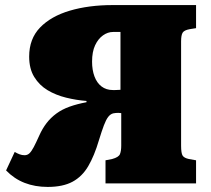

<svg xmlns="http://www.w3.org/2000/svg" viewBox="-20 -723 833 757"><path d="M168 14Q118 14 77 -2Q36 -18 4 -51L38 -124Q48 -118 57.5 -114.5Q67 -111 77 -111Q88 -111 96 -118.5Q104 -126 113 -143Q122 -160 135 -189Q147 -216 163.5 -237.5Q180 -259 202.5 -275.5Q225 -292 254.5 -302.5Q284 -313 321 -320V-325Q281 -328 240.5 -338Q200 -348 167.5 -367.5Q135 -387 115 -419.5Q95 -452 95 -500Q95 -570 138 -614.5Q181 -659 255.5 -681Q330 -703 424 -703H753V-612L728 -608Q706 -604 700 -594Q694 -584 694 -560V-149Q694 -119 700 -109.5Q706 -100 725 -96L753 -91V0H396V-91L422 -96Q448 -103 453 -115.5Q458 -128 458 -149V-277Q452 -278 446.5 -278Q441 -278 436 -277.5Q431 -277 426 -276Q415 -273 406.5 -262Q398 -251 389.5 -228.5Q381 -206 370 -170Q352 -109 328 -68Q304 -27 266 -6.5Q228 14 168 14ZM425 -368Q429 -368 434.5 -368Q440 -368 446 -368.5Q452 -369 455 -369V-597H426Q405 -597 386 -583.5Q367 -570 355 -544.5Q343 -519 343 -480Q343 -447 352.5 -421.5Q362 -396 380.5 -382Q399 -368 425 -368Z"/></svg>

Font: Literata 18pt Black
Style: Regular
Weight: 900
Designer: Latin by Veronika Burian and Jose Scaglione. Greek by Irene Vlachou. Cyrillic by Vera Evstafieva.
Foundry: TypeTogether
Version: Version 3.103;gftools[0.9.29]